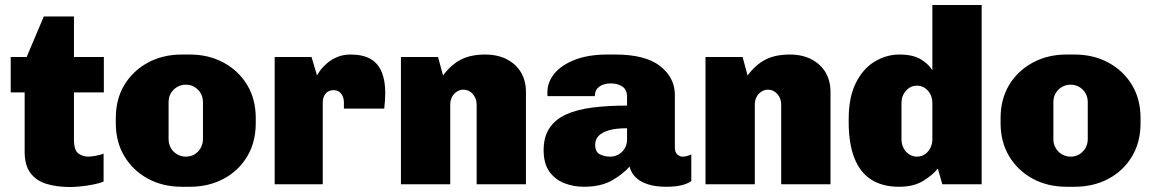

<svg xmlns="http://www.w3.org/2000/svg" viewBox="-20 -740 4626 771"><path d="M262 11Q208 11 167 -1.5Q126 -14 102.5 -45Q79 -76 79 -130V-369H23V-511H87L156 -674H277V-511H397V-369H277V-180Q277 -136 295 -123.5Q313 -111 334 -111Q345 -111 364.5 -114.5Q384 -118 396 -123V-11Q380 -4 354.5 1Q329 6 304 8.5Q279 11 262 11Z M710 10Q634 10 574 -22.5Q514 -55 479.5 -112.5Q445 -170 445 -245V-266Q445 -342 479.5 -399Q514 -456 574 -488.5Q634 -521 710 -521H742Q818 -521 878 -488.5Q938 -456 972.5 -399Q1007 -342 1007 -266V-245Q1007 -169 972.5 -111.5Q938 -54 878 -22Q818 10 742 10ZM726 -111Q746 -111 761.5 -120.5Q777 -130 786 -146Q795 -162 795 -181V-330Q795 -350 786 -365.5Q777 -381 761.5 -390.5Q746 -400 726 -400Q707 -400 691 -390.5Q675 -381 666 -365.5Q657 -350 657 -330V-181Q657 -162 666 -146Q675 -130 691 -120.5Q707 -111 726 -111Z M1083 0V-511H1231L1253 -437Q1256 -443 1265.5 -456.5Q1275 -470 1292 -485Q1309 -500 1333 -510.5Q1357 -521 1388 -521Q1437 -521 1467.5 -503.5Q1498 -486 1512.5 -451.5Q1527 -417 1527 -367Q1527 -355 1526 -338Q1525 -321 1523 -304H1361V-328Q1361 -342 1356 -353.5Q1351 -365 1342 -371.5Q1333 -378 1319 -378Q1309 -378 1300.5 -374Q1292 -370 1287 -363.5Q1282 -357 1279 -348Q1276 -339 1276 -328V0Z M1590 0V-511H1739L1759 -437Q1792 -481 1831.5 -501Q1871 -521 1928 -521Q1979 -521 2016 -501.5Q2053 -482 2072.5 -448.5Q2092 -415 2092 -371V0H1894V-320Q1894 -345 1878.5 -362.5Q1863 -380 1841 -380Q1827 -380 1814.5 -372Q1802 -364 1795 -350.5Q1788 -337 1788 -320V0Z M2324 10Q2283 10 2246 -4.5Q2209 -19 2186 -51Q2163 -83 2163 -137Q2163 -190 2186 -225Q2209 -260 2252.5 -280Q2296 -300 2358 -308Q2420 -316 2498 -316V-351Q2498 -380 2479 -392.5Q2460 -405 2433 -405Q2404 -405 2386.5 -392Q2369 -379 2369 -358V-354H2179Q2178 -356 2178 -360Q2178 -364 2178 -368Q2178 -411 2207 -445.5Q2236 -480 2290 -500.5Q2344 -521 2418 -521H2451Q2572 -521 2631 -474.5Q2690 -428 2690 -359V-148Q2690 -128 2700 -119.5Q2710 -111 2721 -111Q2730 -111 2739 -113.5Q2748 -116 2756 -120V-13Q2743 -3 2718.5 3.5Q2694 10 2655 10Q2611 10 2580 -0.5Q2549 -11 2531.5 -29Q2514 -47 2508 -71Q2482 -41 2437.5 -15.5Q2393 10 2324 10ZM2430 -111Q2448 -111 2463.5 -119.5Q2479 -128 2488.5 -144Q2498 -160 2498 -181V-225Q2452 -225 2424 -216.5Q2396 -208 2383 -193.5Q2370 -179 2370 -159Q2370 -130 2388.5 -120.5Q2407 -111 2430 -111Z M2813 0V-511H2962L2982 -437Q3015 -481 3054.5 -501Q3094 -521 3151 -521Q3202 -521 3239 -501.5Q3276 -482 3295.5 -448.5Q3315 -415 3315 -371V0H3117V-320Q3117 -345 3101.5 -362.5Q3086 -380 3064 -380Q3050 -380 3037.5 -372Q3025 -364 3018 -350.5Q3011 -337 3011 -320V0Z M3590 10Q3524 10 3479 -18.5Q3434 -47 3411 -105Q3388 -163 3388 -250V-261Q3388 -349 3416.5 -406.5Q3445 -464 3492 -492.5Q3539 -521 3592 -521Q3645 -521 3676.5 -502.5Q3708 -484 3724 -458V-720H3922V0H3764L3746 -63Q3725 -37 3687 -13.5Q3649 10 3590 10ZM3662 -111Q3680 -111 3694 -120.5Q3708 -130 3716 -146Q3724 -162 3724 -181V-326Q3724 -346 3716 -361.5Q3708 -377 3694 -386.5Q3680 -396 3662 -396Q3636 -396 3618 -375.5Q3600 -355 3600 -326V-181Q3600 -162 3608 -146Q3616 -130 3630.5 -120.5Q3645 -111 3662 -111Z M4263 10Q4187 10 4127 -22.5Q4067 -55 4032.5 -112.5Q3998 -170 3998 -245V-266Q3998 -342 4032.5 -399Q4067 -456 4127 -488.5Q4187 -521 4263 -521H4295Q4371 -521 4431 -488.5Q4491 -456 4525.5 -399Q4560 -342 4560 -266V-245Q4560 -169 4525.5 -111.5Q4491 -54 4431 -22Q4371 10 4295 10ZM4279 -111Q4299 -111 4314.5 -120.5Q4330 -130 4339 -146Q4348 -162 4348 -181V-330Q4348 -350 4339 -365.5Q4330 -381 4314.5 -390.5Q4299 -400 4279 -400Q4260 -400 4244 -390.5Q4228 -381 4219 -365.5Q4210 -350 4210 -330V-181Q4210 -162 4219 -146Q4228 -130 4244 -120.5Q4260 -111 4279 -111Z"/></svg>

Font: Chivo Medium Black
Style: Regular
Weight: 900
Version: Version 2.002